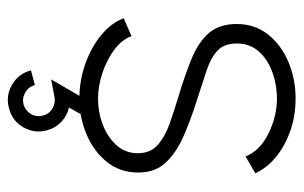

<svg xmlns="http://www.w3.org/2000/svg" viewBox="-156 -400 741 468"><g transform="rotate(90 214.0 -166.5)"><path d="M217.5 10Q175 9.5 135.2 -4.8Q95.5 -19 66 -43.2Q36.5 -67.5 25 -98L68.5 -117Q77.5 -93 102.2 -74.8Q127 -56.5 158.8 -46Q190.5 -35.5 220 -35.5Q255 -35.5 285.5 -47.5Q316 -59.5 335 -81.2Q354 -103 354 -132Q354 -163 334 -180.8Q314 -198.5 283 -209.5Q252 -220.5 219 -230.5Q163.5 -247 123 -263.8Q82.5 -280.5 60.8 -306Q39 -331.5 39 -373.5Q39 -417.5 64.5 -449.8Q90 -482 131.5 -499.5Q173 -517 220.5 -517Q282 -517 332.2 -489.8Q382.5 -462.5 403 -419L362 -395Q347.5 -430.5 306.2 -450.8Q265 -471 222.5 -471.5Q186.5 -471.5 155.5 -460Q124.5 -448.5 105.5 -426.8Q86.5 -405 86.5 -374Q86.5 -343 103.8 -326.8Q121 -310.5 152 -300.2Q183 -290 224.5 -276.5Q271 -262 311.2 -244.5Q351.5 -227 376.5 -200.8Q401.5 -174.5 401 -132.5Q401 -89 375 -56.8Q349 -24.5 307 -7Q265 10.5 217.5 10ZM244.5 181.5Q214.5 190 187.2 174.2Q160 158.5 152 128L188 118.5Q192 134 206 142Q220 150 235.5 146Q250.5 141.5 258.5 127.8Q266.5 114 262 98.5Q258 83 244.2 75.2Q230.5 67.5 215 71L174 79L232 -21L264 -2.5L242.5 35.5Q262 39.5 277.2 53.8Q292.5 68 298 89Q306.5 119 290.8 146.5Q275 174 244.5 181.5Z"/></g></svg>

Font: Urbanist ExtraLight
Style: Regular
Weight: 200
Designer: Corey Hu
Foundry: Corey Hu
Version: Version 1.330; ttfautohint (v1.8.4.7-5d5b)